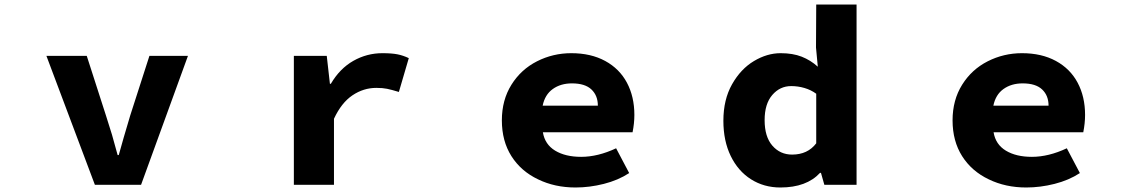

<svg xmlns="http://www.w3.org/2000/svg" viewBox="-20 -820 5040 852"><path d="M186 -572H365L450 -308L477 -222Q493 -162 502 -132H507Q525 -198 558 -308L643 -572H814L606 0H401Z M1284 -572H1430L1444 -448H1448Q1488 -516 1548 -550Q1608 -584 1677 -584Q1718 -584 1743.5 -579Q1769 -574 1794 -562L1750 -412Q1717 -422 1697.5 -426Q1678 -430 1650 -430Q1593 -430 1544 -397Q1495 -364 1462 -293V0H1284Z M2368 -24Q2292 -60 2249.5 -127Q2207 -194 2207 -286Q2207 -376 2249.5 -444Q2292 -512 2363 -548Q2434 -584 2515 -584Q2602 -584 2665.5 -549.5Q2729 -515 2762 -453Q2795 -391 2795 -310Q2795 -273 2787 -233H2389Q2398 -179 2443.5 -151.5Q2489 -124 2559 -124Q2633 -124 2714 -162L2772 -52Q2723 -20 2659.5 -4Q2596 12 2534 12Q2442 12 2368 -24ZM2518 -450Q2468 -450 2433 -425Q2398 -400 2388 -351H2633Q2633 -396 2604.5 -423Q2576 -450 2518 -450Z M3190 -284Q3190 -378 3228.5 -446Q3267 -514 3325.5 -549Q3384 -584 3444 -584Q3498 -584 3537.5 -568.5Q3577 -553 3609 -524L3601 -609L3602 -800H3781V0H3638L3623 -53H3619Q3559 12 3443 12Q3370 12 3312.5 -24.5Q3255 -61 3222.5 -128Q3190 -195 3190 -284ZM3602 -184V-404Q3579 -421 3550 -429.5Q3521 -438 3491 -438Q3441 -438 3407 -398.5Q3373 -359 3373 -287Q3373 -213 3407.5 -173.5Q3442 -134 3495 -134Q3564 -134 3602 -184Z M4368 -24Q4292 -60 4249.5 -127Q4207 -194 4207 -286Q4207 -376 4249.5 -444Q4292 -512 4363 -548Q4434 -584 4515 -584Q4602 -584 4665.5 -549.5Q4729 -515 4762 -453Q4795 -391 4795 -310Q4795 -273 4787 -233H4389Q4398 -179 4443.5 -151.5Q4489 -124 4559 -124Q4633 -124 4714 -162L4772 -52Q4723 -20 4659.5 -4Q4596 12 4534 12Q4442 12 4368 -24ZM4518 -450Q4468 -450 4433 -425Q4398 -400 4388 -351H4633Q4633 -396 4604.5 -423Q4576 -450 4518 -450Z"/></svg>

Font: Merged Yaku Han JP Black
Style: Regular
Weight: 900
Designer: Ryoko NISHIZUKA 西塚涼子 (kana, bopomofo & ideographs); Paul D. Hunt (Latin, Greek & Cyrillic); Sandoll Communications 산돌커뮤니
Foundry: Adobe
Version: Version 2.004